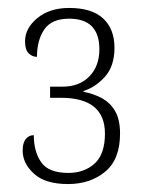

<svg xmlns="http://www.w3.org/2000/svg" viewBox="-20 -842 374 483"><path d="M151 -379Q94 -379 65.5 -405Q37 -431 37 -463Q37 -483 45 -492.5Q53 -502 65 -502Q65 -461 83.5 -434Q102 -407 152 -407Q192 -407 218 -430.5Q244 -454 244 -506Q244 -596 133 -596H106V-624H137Q180 -624 205 -650Q230 -676 230 -718Q230 -795 154 -795Q110 -795 91.5 -768Q73 -741 73 -699Q61 -699 52 -708Q43 -717 43 -738Q43 -771 74 -796.5Q105 -822 154 -822Q211 -822 239.5 -795.5Q268 -769 268 -722Q268 -676 244.5 -649.5Q221 -623 190 -613V-611Q213 -607 234.5 -596Q256 -585 269 -563.5Q282 -542 282 -506Q282 -441 244.5 -410Q207 -379 151 -379Z"/></svg>

Font: Noto Serif Tamil Condensed ExtraLight
Style: Regular
Weight: 200
Width: 3
Designer: Indian Type Foundry, Tom Grace, and the Monotype Design Team
Foundry: Monotype Imaging Inc.
Version: Version 2.004; ttfautohint (v1.8.4.7-5d5b)